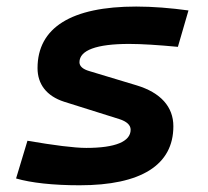

<svg xmlns="http://www.w3.org/2000/svg" viewBox="-20 -547 626 577"><path d="M219.2 9.8C404.3 9.8 501 -51.3 501 -167.5C501 -226.1 462.9 -268.6 390.6 -290.5L248 -333.5C229.5 -338.9 218.8 -347.7 218.8 -359.9C218.8 -396 270 -415 368.2 -415C406.7 -415 457.5 -411.6 514.6 -406.2L546.4 -515.6C493.2 -522.9 439 -527.3 389.2 -527.3C194.3 -527.3 92.8 -463.9 92.8 -342.3C92.8 -294.4 119.6 -258.3 172.9 -241.2L338.9 -189C360.4 -182.1 372.6 -171.4 372.6 -157.2C372.6 -121.6 326.7 -102.5 239.3 -102.5C203.1 -102.5 142.1 -110.4 62.5 -124L28.3 -10.7C73.2 2.4 139.2 9.8 219.2 9.8Z"/></svg>

Font: Cascadia Code SemiBold
Style: Italic
Weight: 600
Italic angle: -10°
Monospace: yes
Designer: Aaron Bell
Foundry: Saja Typeworks
Version: Version 2404.023